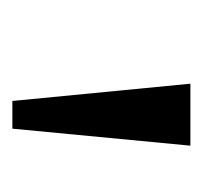

<svg xmlns="http://www.w3.org/2000/svg" viewBox="-29 -739 316 298"><g transform="rotate(90 129.0 -590.0)"><path d="M136.7 -451.2 109.9 -727.5H206.1L179.7 -451.2Z"/></g></svg>

Font: V-Inter
Style: Regular-375
Weight: 375
Designer: Rasmus Andersson
Foundry: rsms
Version: Version 4.000;git-4146feb